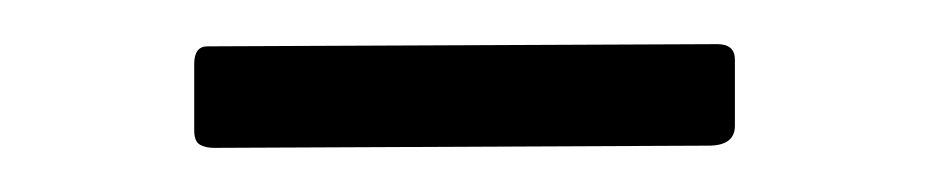

<svg xmlns="http://www.w3.org/2000/svg" viewBox="-20 -309 421 87"><path d="M313 -252Q313 -243 301 -243L77 -242Q73 -242 70.5 -243.5Q68 -245 68 -250V-280Q68 -288 74 -288L305 -289Q313 -289 313 -282Z"/></svg>

Font: Libre Franklin ExtraLight
Style: Regular
Weight: 250
Designer: Pablo Impallari, Rodrigo Fuenzalida, Nhung Nguyen
Foundry: Impallari Type
Version: Version 3.000